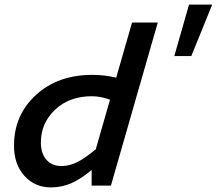

<svg xmlns="http://www.w3.org/2000/svg" viewBox="-20 -808 944 836"><path d="M463 0H379V-68Q333 -29 291 -10.5Q249 8 202 8Q132 8 86.5 -42Q41 -92 41 -174Q41 -307 136.5 -394.5Q232 -482 382 -482Q409 -482 434.5 -479Q460 -476 486 -470L555 -710H667ZM380 -389Q282 -389 220 -330.5Q158 -272 158 -188Q158 -140 182 -112.5Q206 -85 248 -85Q282 -85 316 -102Q350 -119 397 -158L459 -374Q440 -381 420 -385Q400 -389 380 -389ZM813 -564H739L803 -788H904Z"/></svg>

Font: Intel One Mono Medium
Style: Italic
Weight: 500
Italic angle: -16°
Monospace: yes
Designer: Fred Shallcrass
Foundry: Frere-Jones Type LLC
Version: Version 1.400;hotconv 1.1.0;makeotfexe 2.6.0;FJTRelease1.4